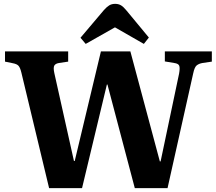

<svg xmlns="http://www.w3.org/2000/svg" viewBox="-20 -977 1121 997"><path d="M235 0 91 -600Q85 -625 76.5 -635Q68 -645 45 -649L6 -657V-710H334V-657L287 -650Q268 -647 262 -636.5Q256 -626 262 -598L364 -141H368L504 -710H657L810 -139H814L910 -595Q915 -623 911 -635Q907 -647 884 -650L836 -658V-710H1080V-657L1032 -650Q1014 -647 1002 -638Q990 -629 983 -595L850 0H680L538 -538H535L406 0ZM425 -749 398 -781 519 -924Q534 -941 547 -949Q560 -957 578 -957Q595 -957 608 -949.5Q621 -942 638 -921L753 -782L727 -749L577 -835Z"/></svg>

Font: Literata 36pt
Style: Bold
Weight: 700
Designer: Latin by Veronika Burian and Jose Scaglione. Greek by Irene Vlachou. Cyrillic by Vera Evstafieva.
Foundry: TypeTogether
Version: Version 3.002